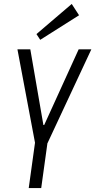

<svg xmlns="http://www.w3.org/2000/svg" viewBox="-20 -949 481 969"><path d="M68 -700H133L199 -318H203L377 -700H441L220 -227H157ZM161 -260H224L188 0H125ZM379 -872 183 -748 164 -777 342 -929Z"/></svg>

Font: Pathway Extreme Condensed ExtraLight
Style: Italic
Weight: 250
Width: 3
Italic angle: -8°
Version: Version 1.001;gftools[0.9.26]